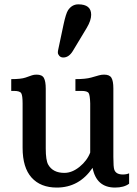

<svg xmlns="http://www.w3.org/2000/svg" viewBox="-20 -845 626 875"><path d="M31.2 0ZM401.9 -80.1Q340.8 9.8 238.8 9.8Q165 9.8 124 -35.6Q83 -81.1 83 -171.4V-374Q83 -409.2 76.9 -419.9Q70.8 -430.7 43.9 -430.7H31.2V-484.4Q76.2 -484.4 96.4 -491.5Q116.7 -498.5 125.5 -501.7Q134.3 -504.9 147 -504.9Q171.9 -504.9 180.2 -489.5Q188.5 -474.1 188.5 -440.4V-168Q188.5 -114.3 199.7 -94.7Q221.2 -57.1 273.4 -57.1Q308.6 -57.1 342.8 -85Q377 -112.8 391.1 -149.9V-374Q390.1 -410.2 384.3 -420.4Q378.4 -430.7 351.6 -430.7H323.7V-484.4Q370.1 -484.4 395.3 -491.5Q420.4 -498.5 431.2 -501.7Q441.9 -504.9 454.6 -504.9Q479.5 -504.9 488 -490.2Q496.6 -475.6 496.6 -442.4V-129.9Q496.6 -82.5 501 -71.3Q508.8 -49.8 540 -49.8Q556.6 -49.8 568.4 -55.2V-7.8Q544.9 9.8 504.4 9.8Q419.4 9.8 401.9 -80.1ZM312 -612.8Q293.9 -583 268.6 -583Q256.8 -583 250.2 -590.6Q243.7 -598.1 243.7 -605.2Q243.7 -612.3 245.1 -617.7L269.5 -732.9Q280.3 -783.2 290 -798.3Q308.1 -825.2 336.9 -825.2Q395.5 -825.2 395.5 -777.8Q395.5 -752 375.5 -718.3Z"/></svg>

Font: Arbutus Slab
Style: Regular
Weight: 400
Version: Version 1.002; ttfautohint (v0.92) -l 10 -r 16 -G 200 -x 7 -